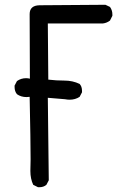

<svg xmlns="http://www.w3.org/2000/svg" viewBox="-20 -793 540 803"><path d="M145 -10H139L119 -20Q107 -45 107 -78L108 -127Q108 -199 104 -388L91 -387Q68 -387 51 -399Q41 -411 41 -429V-435L51 -454Q68 -466 89 -466Q97 -466 105 -464L104 -734Q104 -770 145 -771L421 -773L440 -764Q450 -750 450 -733V-727L440 -707Q427 -697 411 -695H180L182 -460Q215 -456 249.5 -456Q284 -456 313 -442Q323 -431 323 -413V-407L313 -388Q295 -376 271 -376Q262 -376 252 -378L180 -384L184 -39L174 -20Q162 -10 145 -10Z"/></svg>

Font: Xiaolai Mono SC
Style: Regular
Weight: 400
Monospace: yes
Designer: LXGW / Nozomi Seto
Version: Version 3.113;September 30, 2024